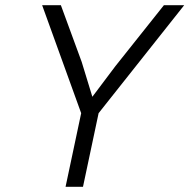

<svg xmlns="http://www.w3.org/2000/svg" viewBox="-20 -718 728 738"><path d="M292 -283 142 -698H214L294 -480L335 -346L423 -463L610 -698H688L359 -283L299 0H232Z"/></svg>

Font: Azeret Mono Light
Style: Italic
Weight: 300
Italic angle: -12°
Designer: Martin Vácha
Foundry: Displaay
Version: Version 1.000; Glyphs 3.0.3, build 3074